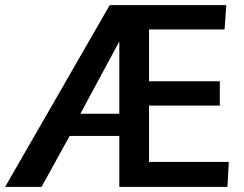

<svg xmlns="http://www.w3.org/2000/svg" viewBox="-39 -731 955 751"><path d="M-19 0 390.1 -710.9H846.2L839.4 -615.7H543.9V-413.1H820.8V-317.9H543.9V-97.7H856L850.6 0H427.7V-199.2H233.4L123.5 0ZM275.4 -286.1H427.7V-568.8Z"/></svg>

Font: Comme SemiBold
Style: Regular
Weight: 600
Version: Version 1.000;gftools[0.9.27]